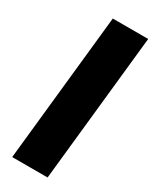

<svg xmlns="http://www.w3.org/2000/svg" viewBox="-209 -862 732 913"><g transform="rotate(30 157.0 -405.0)"><path d="M35.2 0H229.5L314.5 -809.6H120.1Z"/></g></svg>

Font: Oswald
Style: Heavy
Weight: 800
Designer: Vernon Adams
Foundry: Vernon Adams
Version: 3.0; ttfautohint (v0.95.6-bc232) -l 8 -r 50 -G 200 -x 0 -w "